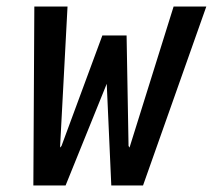

<svg xmlns="http://www.w3.org/2000/svg" viewBox="-20 -570 654 590"><path d="M85.5 -550H187.5L164.5 -116.5L169 -121.5L294.5 -461H369L375 -121.5L378 -116.5L513.5 -550H614L419.5 0H322L308 -312.5L181.5 0H82.5Z"/></svg>

Font: JuliaMono Medium
Style: Italic
Weight: 500
Italic angle: -9°
Monospace: yes
Designer: cormullion
Foundry: corm
Version: Version 0.054; ttfautohint (v1.8.4)